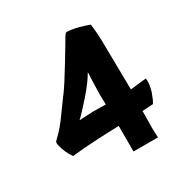

<svg xmlns="http://www.w3.org/2000/svg" viewBox="-131 -649 734 760"><g transform="rotate(-30 236.0 -269.0)"><path d="M453 -222Q456 -200 446 -166Q435 -135 427 -123Q427 -122 426 -122L377 -119V-99Q375 -27 378 0Q378 2 377 2H321H267Q266 2 266 0V-74V-115Q129 -111 51 -102Q50 -101 50 -102Q29 -132 21 -166Q17 -182 21 -186L46 -211Q57 -222 77 -248Q89 -264 113 -297.5Q137 -331 140 -334Q164 -367 205 -435Q253 -514 260 -527L269 -539Q270 -540 279 -540L296 -538Q320 -535 370 -518Q371 -517 371 -516Q377 -471 377 -423Q377 -395 378.5 -320Q380 -245 380 -216Q403 -218 451 -224Q453 -224 453 -222ZM265 -333Q267 -358 266 -360Q247 -326 205 -278Q159 -226 143 -212L209 -215Q238 -215 264 -214V-222Q262 -260 264 -298Q265 -311 265 -333Z"/></g></svg>

Font: Tovari Sans
Style: Bold
Weight: 700
Designer: Verneri Kontto, Denis Ignatov
Foundry: Verneri Kontto
Version: Version 1.10 May 7, 2019